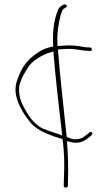

<svg xmlns="http://www.w3.org/2000/svg" viewBox="-20 -680 488 892"><path d="M57 -299C48 -266 52 -236 64 -206V-205C76 -173 92 -150 111 -124C141 -80 189 -59 262 -36H270C279 24 280 85 277 146L276 184C276 187 281 192 286 192C291 192 295 188 295 185L296 147C298 96 296 42 292 -10L291 -24L305 -21C316 -18 324 -16 332 -17H333C363 -17 381 -32 400 -47C407 -53 409 -56 409 -59C409 -65 405 -67 403 -67C396 -67 393 -63 388 -58C376 -51 364 -34 334 -33C316 -31 301 -40 290 -44L289 -51C276 -178 260 -312 250 -440L249 -450L262 -451C274 -452 286 -453 299 -453C336 -453 360 -444 390 -444H391L399 -443C404 -443 407 -447 407 -451C407 -455 403 -459 400 -459H399L391 -460C387 -460 381 -460 374 -461C346 -466 329 -469 298 -469C288 -469 275 -468 262 -467L247 -466V-477C244 -525 252 -572 262 -610C263 -615 269 -631 273 -637C278 -641 297 -648 288 -657C282 -662 281 -658 275 -658C257 -649 252 -644 242 -613C229 -574 224 -523 227 -471V-464C193 -457 177 -451 146 -429C96 -392 77 -359 57 -299ZM72 -290V-291C81 -321 96 -344 111 -368C119 -381 133 -395 155 -409C175 -422 195 -431 212 -436L228 -441L229 -428C239 -309 253 -187 267 -68L268 -51L249 -58C224 -66 203 -73 180 -82C143 -101 118 -132 99 -168C81 -196 60 -241 72 -290Z"/></svg>

Font: Stray Cat
Style: ExLtExt
Weight: 200
Version: Version 1.0